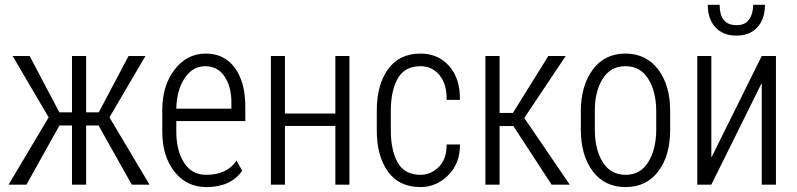

<svg xmlns="http://www.w3.org/2000/svg" viewBox="-20 -758 3272 788"><path d="M333.5 -243.2V0H275.4V-243.2H224.1L88.4 0H15.1L179.7 -276.4L31.7 -528.3H101.6L223.6 -296.9H275.4V-528.3H333.5V-296.9H385.3L507.8 -528.3H577.1L429.2 -276.4L593.8 0H521L384.3 -243.2Z M737.3 -436.5Q705.1 -386.7 703.6 -312H929.7V-334.5Q930.2 -401.4 901.9 -443.8Q873.5 -486.3 821.8 -486.3Q770 -486.3 737.3 -436.5ZM646 -217.8V-305.7Q646 -407.2 696.8 -472.7Q747.6 -538.1 824.2 -538.1Q900.9 -538.1 943.8 -479.5Q986.8 -420.9 986.8 -319.3V-261.2H703.6V-217.8Q703.6 -139.6 735.8 -89.8Q768.1 -40 827.1 -40.5Q911.1 -40.5 950.7 -98.6L974.1 -57.1Q926.8 9.8 827.1 9.8Q745.6 9.8 695.8 -53.7Q646 -117.2 646 -217.8Z M1414.1 0H1356.4V-241.2H1149.4V0H1091.8V-528.3H1149.4V-292H1356.4V-528.3H1414.1Z M1706.1 -40.5Q1749 -41 1781.2 -73.2Q1813.5 -105.5 1813 -165H1867.7Q1868.7 -87.9 1819.8 -39.1Q1771 9.8 1706.1 9.8Q1617.2 9.8 1571.8 -54.2Q1526.4 -118.2 1526.4 -222.7V-304.7Q1526.4 -409.2 1572.3 -473.6Q1618.2 -538.1 1706.1 -538.1Q1777.8 -538.1 1823.2 -487.3Q1868.7 -436.5 1867.7 -348.1H1813Q1814 -413.1 1783.7 -449.7Q1753.4 -486.3 1706.1 -486.3Q1640.6 -486.3 1612.3 -435.5Q1584 -384.8 1584 -304.7V-222.7Q1584 -141.1 1612.3 -90.8Q1640.6 -40.5 1706.1 -40.5Z M2030.3 -240.7V0H1972.2V-528.3H2030.3V-294.4H2085L2230.5 -528.3H2301.8L2131.8 -273.9L2318.4 0H2244.1L2086.9 -240.7Z M2421.4 -225.1Q2421.4 -144.5 2453.6 -92.8Q2485.4 -41 2546.9 -40.5Q2608.4 -40.5 2640.6 -92.8Q2672.9 -145 2673.3 -225.1V-302.7Q2672.9 -381.8 2640.6 -434.1Q2608.4 -486.3 2546.9 -486.3Q2485.4 -486.3 2453.1 -434.1Q2420.9 -381.8 2421.4 -302.7ZM2363.8 -302.7Q2364.3 -407.2 2413.1 -472.7Q2461.9 -538.1 2546.9 -538.1Q2631.8 -538.1 2681.6 -472.7Q2730.5 -407.2 2730.5 -302.7V-225.1Q2730.5 -119.1 2681.6 -54.7Q2632.8 9.8 2547.4 9.8Q2461.9 9.8 2413.1 -54.7Q2364.3 -119.1 2363.8 -225.1Z M3164.6 -528.3V0H3106.4V-414.6L3105 -415L2899.4 0H2841.8V-528.3H2899.4V-114.3L2900.9 -113.8L3106.4 -528.3ZM2933.6 -738.3Q2933.6 -654.8 3002.4 -654.8Q3037.6 -654.3 3054.2 -677.7Q3070.8 -701.2 3071.3 -738.3H3119.6Q3119.6 -680.2 3088.4 -646Q3057.1 -611.8 3002.4 -611.8Q2947.8 -611.8 2916 -646Q2884.8 -680.2 2884.8 -738.3Z"/></svg>

Font: RobotoCondensed-Light
Style: Light
Weight: 300
Designer: Google
Version: Version 1.200311; 2013